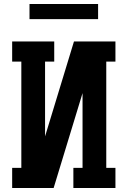

<svg xmlns="http://www.w3.org/2000/svg" viewBox="-20 -943 640 963"><path d="M41 0V-101H87V-634H41V-735H252V-634H206V-259L351 -735H559V-634H513V-101H559V0H348V-101H394V-476L249 0ZM128 -847V-923H472V-847Z"/></svg>

Font: Iosevka Etoile
Style: Bold
Weight: 700
Designer: Belleve Invis
Foundry: Belleve Invis
Version: Version 28.1.0; ttfautohint (v1.8.4)